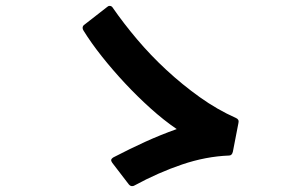

<svg xmlns="http://www.w3.org/2000/svg" viewBox="-20 -716 1040 653"><path d="M429 -83Q423 -83 418 -89L362 -162Q358 -168 358 -171Q358 -176 366 -181Q422 -210 473.5 -233.5Q525 -257 581 -277Q537 -307 492 -347.5Q447 -388 405 -433Q363 -478 326.5 -524Q290 -570 264 -612Q261 -617 261 -621Q261 -628 267 -632L344 -692Q348 -696 353 -696Q360 -696 364 -689Q400 -637 446 -582.5Q492 -528 546 -478Q600 -428 659.5 -385.5Q719 -343 782 -315Q794 -310 791 -298L772 -200Q769 -187 759 -187Q680 -184 599 -156.5Q518 -129 437 -85Q434 -83 429 -83Z"/></svg>

Font: LINE Seed JP_TTF Bold
Style: Regular
Weight: 700
Designer: LINE & Fontrix & Fontworks
Version: Version 1.009